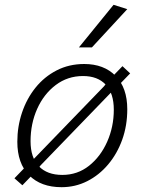

<svg xmlns="http://www.w3.org/2000/svg" viewBox="-20 -770 601 798"><path d="M330 -504Q412 -504 460.5 -454.5Q509 -405 509 -316Q509 -248 488 -189.5Q467 -131 429.5 -86.5Q392 -42 342.5 -17Q293 8 236 8Q150 8 101 -41.5Q52 -91 52 -181Q52 -244 71.5 -302Q91 -360 127.5 -405.5Q164 -451 215.5 -477.5Q267 -504 330 -504ZM239 -43Q302 -43 350 -81Q398 -119 425.5 -181Q453 -243 453 -314Q453 -382 419.5 -418Q386 -454 325 -454Q261 -454 211.5 -416.5Q162 -379 134.5 -317.5Q107 -256 107 -183Q107 -115 141.5 -79Q176 -43 239 -43ZM73 0 40 -29 97 -88 121 -110 412 -411 432 -436 489 -495 521 -465 464 -406 440 -384 149 -83 130 -59ZM308 -573 452 -750 509 -732 362 -573Z"/></svg>

Font: Livvic Light
Style: Italic
Weight: 300
Italic angle: -10°
Designer: Jacques Le Bailly, Baron von Fonthausen
Version: Version 1.001; ttfautohint (v1.8.2)